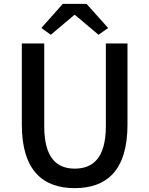

<svg xmlns="http://www.w3.org/2000/svg" viewBox="-20 -961 773 994"><path d="M367 13C530 13 640 -76 640 -316V-736H528V-308C528 -142 460 -88 367 -88C275 -88 209 -142 209 -308V-736H93V-316C93 -76 204 13 367 13ZM194 -816 243 -781 364 -883H369L490 -781L540 -816L428 -941H305Z"/></svg>

Font: Kinto Sans Med
Style: Regular
Weight: 500
Designer: Authors: Ryoko NISHIZUKA  (kana & ideographs); Paul D. Hunt (Latin, Greek & Cyrillic); Wenlong ZHANG  (bopomofo); Sandol
Foundry: Adobe Systems Incorporated, ookami Inc.
Version: Version 0.001